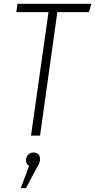

<svg xmlns="http://www.w3.org/2000/svg" viewBox="-20 -704 494 997"><path d="M454.1 -684.1 441.9 -641.1H277.8L188 0H141.1L231.9 -641.1H64.9L70.8 -684.1ZM153.8 87.9Q169.9 87.9 179 97.4Q188 106.9 188 121.1Q188 132.8 183.3 144Q178.7 155.3 166 176.8L115.2 272.9H87.9L130.9 158.2Q115.2 147.5 115.2 127.9Q115.2 110.8 126.2 99.4Q137.2 87.9 153.8 87.9Z"/></svg>

Font: Fira Sans Compressed ExtraLight
Style: Italic
Weight: 250
Width: 3
Italic angle: -8°
Designer: Carrois Corporate & Edenspiekermann AG
Foundry: Carrois Corporate GbR & Edenspiekermann AG
Version: Version 4.203;PS 004.203;hotconv 1.0.88;makeotf.lib2.5.64775